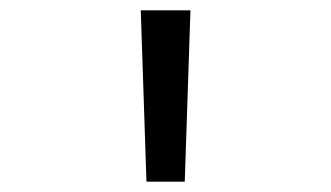

<svg xmlns="http://www.w3.org/2000/svg" viewBox="-20 -820 640 371"><path d="M263 -469 252 -800H348L337 -469Z"/></svg>

Font: Victor Mono Thin
Style: Regular
Weight: 100
Monospace: yes
Designer: Rune Bjørnerås
Version: Version 1.561;gftools[0.9.30]